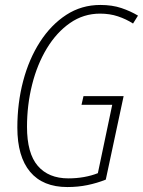

<svg xmlns="http://www.w3.org/2000/svg" viewBox="-20 -745 577 775"><path d="M252 10Q153 10 101.5 -51.5Q50 -113 50 -230Q50 -329 73.5 -418Q97 -507 141.5 -576Q186 -645 247.5 -685Q309 -725 385 -725Q433 -725 470 -712.5Q507 -700 537 -682L517 -650Q489 -668 456 -679Q423 -690 384 -690Q317 -690 262.5 -652Q208 -614 169 -549.5Q130 -485 109.5 -403Q89 -321 89 -233Q89 -126 132.5 -75.5Q176 -25 256 -25Q289 -25 319.5 -30.5Q350 -36 375 -46L433 -322H309L317 -357H479L407 -20Q372 -6 333.5 2Q295 10 252 10Z"/></svg>

Font: Noto Sans Condensed ExtraLight
Style: Italic
Weight: 200
Width: 3
Italic angle: -12°
Designer: Monotype Design Team
Foundry: Monotype Imaging Inc.
Version: Version 2.013; ttfautohint (v1.8.4.7-5d5b)